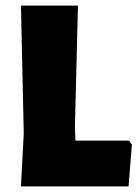

<svg xmlns="http://www.w3.org/2000/svg" viewBox="-20 -667 492 687"><path d="M452 -150 441 -164H250L248 -210L259 -647H55L65 -190L55 0H440Z"/></svg>

Font: Luna Sans Black
Style: Regular
Weight: 900
Designer: Juan Pablo del Peral
Foundry: Huerta Tipografica
Version: Version 2.001; ttfautohint (v1.5)